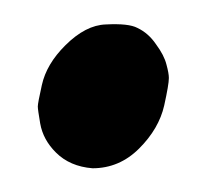

<svg xmlns="http://www.w3.org/2000/svg" viewBox="-20 -124 174 161"><path d="M95.2 -100.6Q104.5 -96.2 110.8 -86.9Q117.7 -77.6 119.6 -69.8Q121.6 -62.5 121.6 -58.6Q121.6 -53.2 117.7 -35.6Q113.3 -16.1 96.7 0.5Q80.1 17.1 57.6 17.1Q38.6 15.6 26.9 3.9Q16.1 -6.8 13.7 -20.5Q11.7 -32.2 11.7 -34.7Q11.7 -37.6 15.1 -52.7Q19 -70.3 34.7 -85.9Q51.8 -103 68.8 -103.5Q87.9 -104.5 95.2 -100.6Z"/></svg>

Font: Neuton Cursive
Style: Regular
Weight: 500
Designer: Brian M Zick
Version: Version 1.43